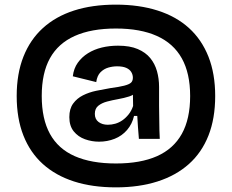

<svg xmlns="http://www.w3.org/2000/svg" viewBox="-20 -687 1001 828"><path d="M480 121Q378 121 299 95.5Q220 70 165 20.5Q110 -29 81 -102.5Q52 -176 52 -273Q52 -369 81 -442.5Q110 -516 165 -566Q220 -616 299 -641.5Q378 -667 480 -667Q580 -667 660 -641.5Q740 -616 795 -566Q850 -516 879 -442.5Q908 -369 908 -273Q908 -176 879 -102.5Q850 -29 794.5 20.5Q739 70 659.5 95.5Q580 121 480 121ZM480 18Q586 18 657 -13.5Q728 -45 764 -109.5Q800 -174 800 -273Q800 -371 764 -435.5Q728 -500 656.5 -532Q585 -564 480 -564Q374 -564 302.5 -532Q231 -500 195.5 -436Q160 -372 160 -273Q160 -174 195.5 -109.5Q231 -45 302.5 -13.5Q374 18 480 18ZM445 -149Q461 -149 477 -153.5Q493 -158 507.5 -168Q522 -178 534.5 -193.5Q547 -209 554 -230L553 -296L570 -293Q559 -278 537 -271Q515 -264 489.5 -259.5Q464 -255 441.5 -249Q419 -243 404 -231Q389 -219 389 -196Q389 -173 405 -161Q421 -149 445 -149ZM407 -76Q376 -76 346.5 -86.5Q317 -97 298 -120.5Q279 -144 279 -182Q279 -218 295.5 -240.5Q312 -263 338 -276Q364 -289 395 -295.5Q426 -302 456 -307Q494 -312 515.5 -317.5Q537 -323 545 -330.5Q553 -338 553 -352Q553 -365 546 -376.5Q539 -388 524 -394.5Q509 -401 485 -401Q466 -401 447 -395.5Q428 -390 413.5 -375.5Q399 -361 395 -333L294 -358Q298 -392 315.5 -416.5Q333 -441 359.5 -457.5Q386 -474 419 -482Q452 -490 489 -490Q540 -490 574 -475.5Q608 -461 628 -436.5Q648 -412 657 -380Q666 -348 666 -312V-230Q666 -212 666.5 -194.5Q667 -177 667 -159.5Q667 -142 667.5 -124.5Q668 -107 669 -88H579Q577 -114 575 -138.5Q573 -163 572 -187H558Q550 -152 528 -126.5Q506 -101 474.5 -88.5Q443 -76 407 -76Z"/></svg>

Font: Bricolage Grotesque 24pt SemiBold
Style: Regular
Weight: 600
Designer: Mathieu Triay
Foundry: Atelier Triay
Version: Version 1.001;gftools[0.9.33.dev8+g029e19f]